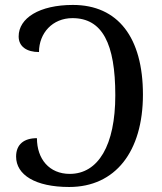

<svg xmlns="http://www.w3.org/2000/svg" viewBox="-20 -744 653 774"><path d="M258.8 9.8C444.8 9.8 556.2 -132.8 556.2 -362.8C556.2 -592.8 455.6 -724.1 273.9 -724.1C138.7 -724.1 55.2 -670.9 55.2 -597.2C55.2 -556.2 87.9 -534.2 137.2 -534.2C137.2 -610.8 191.9 -670.9 272 -670.9C392.6 -670.9 444.8 -568.4 444.8 -359.9C444.8 -158.2 376 -43 261.2 -43C178.7 -43 128.9 -103 128.9 -187C76.7 -187 44.9 -162.1 44.9 -112.8C44.9 -39.1 122.6 9.8 258.8 9.8Z"/></svg>

Font: The Erased English
Style: Regular
Weight: 400
Designer: Monotype Design team + ligartures altered by 180 Amsterdam
Foundry: Monotype Imaging Inc.
Version: Version 1.030;Glyphs 3.1.2 (3151)